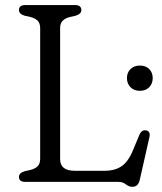

<svg xmlns="http://www.w3.org/2000/svg" viewBox="-20 -720 643 760"><path d="M280 -658 256 -652.5Q238.5 -648 228.2 -638Q218 -628 218 -608.5V-90Q218 -44 276 -44H394Q434.5 -44 461.2 -62Q488 -80 507.5 -128L532 -187Q541 -207 558 -204Q577.5 -200.5 571 -175L533 -7Q526.5 19.5 504 19.5Q490.5 19.5 478.2 9.8Q466 0 450 0H80.5Q55 0 55 -20Q55 -35 77 -42L101 -47.5Q119 -52 129 -62Q139 -72 139 -91.5V-608.5Q139 -628 129 -638Q119 -648 101 -652.5L77 -658Q55 -665 55 -680Q55 -700 80.5 -700H277Q302 -700 302 -680Q302 -665 280 -658ZM533.5 -360.5Q510.5 -360.5 496.5 -374.8Q482.5 -389 482.5 -411Q482.5 -432.5 496.5 -446.5Q510.5 -460.5 533.5 -460.5Q557 -460.5 570.8 -446.5Q584.5 -432.5 584.5 -411Q584.5 -389 570.8 -374.8Q557 -360.5 533.5 -360.5Z"/></svg>

Font: Fraunces 9pt S100 Light
Style: Regular
Weight: 300
Version: Version 1.000; ttfautohint (v1.8.3)